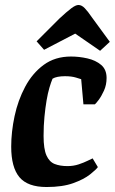

<svg xmlns="http://www.w3.org/2000/svg" viewBox="-20 -740 461 771"><path d="M167 11Q91 11 58 -28.5Q25 -68 25 -151Q25 -210 38.5 -273.5Q52 -337 81 -391.5Q110 -446 155.5 -479.5Q201 -513 265 -513Q298 -513 331 -505.5Q364 -498 386 -479.5Q408 -461 408 -427Q408 -399 397.5 -376Q387 -353 376 -338.5Q365 -324 361 -321H315L306 -422Q303 -423 285 -428.5Q267 -434 241 -434Q225 -434 212 -431.5Q199 -429 191 -424Q185 -410 178.5 -388Q172 -366 167 -336.5Q162 -307 158.5 -271Q155 -235 155 -194Q155 -142 166.5 -116Q178 -90 199.5 -81.5Q221 -73 251 -73Q275 -73 296 -80Q317 -87 332 -94.5Q347 -102 352 -104L373 -69Q366 -59 341.5 -39.5Q317 -20 274 -4.5Q231 11 167 11ZM382 -536 282 -605 157 -540 127 -574 218 -665Q248 -693 266 -706.5Q284 -720 295 -720Q308 -720 320.5 -707Q333 -694 350 -669L421 -572Z"/></svg>

Font: Faustina
Style: Bold Italic
Weight: 700
Italic angle: -8°
Designer: Alfonso Garcia
Foundry: http://www.omnibus-type.com
Version: Version 1.200